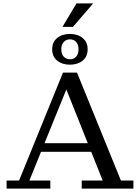

<svg xmlns="http://www.w3.org/2000/svg" viewBox="-20 -1117 829 1137"><path d="M19 0V-48H93L353 -687H436L696 -48H770V0H464V-48H588L357 -627H389L154 -48H278V0ZM205 -218V-269H541V-218ZM394 -734Q348 -734 318.5 -758Q289 -782 289 -825Q289 -868 318.5 -892Q348 -916 394 -916Q440 -916 469.5 -892Q499 -868 499 -825Q499 -782 469.5 -758Q440 -734 394 -734ZM394 -766Q417 -766 431 -781.5Q445 -797 445 -825Q445 -853 431 -868.5Q417 -884 394 -884Q372 -884 357.5 -868.5Q343 -853 343 -825Q343 -797 357.5 -781.5Q372 -766 394 -766ZM350 -958 433 -1097H532L412 -958Z"/></svg>

Font: Montagu Slab
Style: Bold
Weight: 700
Designer: Florian Karsten
Foundry: Florian Karsten
Version: Version 1.000